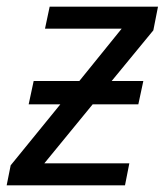

<svg xmlns="http://www.w3.org/2000/svg" viewBox="-35 -556 500 576"><path d="M-15 0 -3 -60 146 -243H51L66 -313H203L330 -470H100L114 -536H439L425 -465L300 -313H395L380 -243H243L98 -66H353L340 0Z"/></svg>

Font: Noto Sans IKEA
Style: Italic
Weight: 400
Italic angle: -12°
Designer: Monotype Design Team
Foundry: Monotype Imaging Inc.
Version: Version 2.001